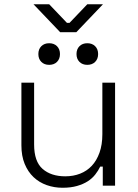

<svg xmlns="http://www.w3.org/2000/svg" viewBox="-20 -876 651 906"><path d="M275 10Q236 10 200.5 -2.5Q165 -15 138.5 -40Q112 -65 96.5 -102.5Q81 -140 81 -190V-486H141V-194Q141 -114 181 -79Q221 -44 288 -44Q326 -44 358 -56.5Q390 -69 413 -93.5Q436 -118 449.5 -155.5Q463 -193 463 -243V-486H523V0H465V-90H453Q444 -71 429.5 -52.5Q415 -34 394 -20.5Q373 -7 343.5 1.5Q314 10 275 10ZM392 -570Q369 -570 355 -584Q341 -598 341 -621Q341 -644 355 -658Q369 -672 392 -672Q415 -672 429 -658Q443 -644 443 -621Q443 -598 429 -584Q415 -570 392 -570ZM212 -570Q189 -570 175 -584Q161 -598 161 -621Q161 -644 175 -658Q189 -672 212 -672Q235 -672 249 -658Q263 -644 263 -621Q263 -598 249 -584Q235 -570 212 -570ZM264 -724 138 -856H212L296 -768H308L392 -856H466L340 -724Z"/></svg>

Font: Space Grotesk Light
Style: Regular
Weight: 300
Designer: Florian Karsten
Foundry: Florian Karsten
Version: Version 2.000